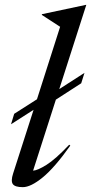

<svg xmlns="http://www.w3.org/2000/svg" viewBox="-20 -762 376 792"><path d="M38.5 -292.5 132.5 -352.5 228 -651.5 152.5 -700.5 153 -703.5 334.5 -742H336L224.5 -394.5L328.5 -461.5L315 -418.5L210.5 -351L116.5 -58Q135 -59 171.8 -82Q208.5 -105 265.5 -165L270 -161.5Q205.5 -70.5 156.2 -30.2Q107 10 74 10Q42 10 33 -2.5Q24 -15 34 -46L118.5 -309L25.5 -249.5Z"/></svg>

Font: Newsreader 72pt
Style: Italic
Weight: 400
Italic angle: -17°
Designer: Hugues Gentile
Foundry: Production Type
Version: Version 1.003; ttfautohint (v1.8.3)